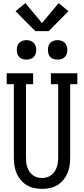

<svg xmlns="http://www.w3.org/2000/svg" viewBox="-20 -1206 540 1234"><path d="M250 8Q224 8 198.5 2.5Q173 -3 151 -16.5Q129 -30 112.5 -50Q96 -70 86 -94Q76 -118 72.5 -143.5Q69 -169 69 -195V-665H23V-735H193V-665H147V-195Q147 -179 148.5 -163Q150 -147 155 -132Q160 -117 169 -103.5Q178 -90 190.5 -80.5Q203 -71 218.5 -66.5Q234 -62 250 -62Q266 -62 281.5 -66.5Q297 -71 309.5 -80.5Q322 -90 331 -103.5Q340 -117 345 -132Q350 -147 352 -163Q354 -179 354 -195V-665H307V-735H477V-665H431V-195Q431 -169 427.5 -143.5Q424 -118 414 -94Q404 -70 387.5 -50Q371 -30 349 -16.5Q327 -3 301.5 2.5Q276 8 250 8ZM350 -823Q337 -823 325 -826.5Q313 -830 304 -839Q295 -848 291.5 -860Q288 -872 288 -885Q288 -898 291.5 -910Q295 -922 304 -931Q313 -940 325 -944Q337 -948 350 -948Q363 -948 375 -944Q387 -940 396 -931Q405 -922 409 -910Q413 -898 413 -885Q413 -872 409 -860Q405 -848 396 -839Q387 -830 375 -826.5Q363 -823 350 -823ZM150 -823Q137 -823 125 -826.5Q113 -830 104 -839Q95 -848 91.5 -860Q88 -872 88 -885Q88 -898 91.5 -910Q95 -922 104 -931Q113 -940 125 -944Q137 -948 150 -948Q163 -948 175 -944Q187 -940 196 -931Q205 -922 209 -910Q213 -898 213 -885Q213 -872 209 -860Q205 -848 196 -839Q187 -830 175 -826.5Q163 -823 150 -823ZM207 -1006 80 -1134 143 -1186 250 -1058 357 -1186 420 -1134 293 -1006Z"/></svg>

Font: Iosevka Slab
Style: Regular
Weight: 400
Monospace: yes
Designer: Belleve Invis
Foundry: Belleve Invis
Version: Version 11.2.4; ttfautohint (v1.8.3)